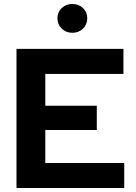

<svg xmlns="http://www.w3.org/2000/svg" viewBox="-20 -946 685 966"><path d="M63 0V-700H601V-574H208V-414H467V-292H208V-126H605V0ZM344 -781Q312 -781 290.5 -802Q269 -823 269 -854Q269 -885 290.5 -905.5Q312 -926 344 -926Q376 -926 397.5 -905.5Q419 -885 419 -854Q419 -823 397.5 -802Q376 -781 344 -781Z"/></svg>

Font: Red Hat Display
Style: Bold
Weight: 700
Designer: Pentagram, MCKL
Foundry: Pentagram, MCKL
Version: Version 1.023; ttfautohint (v1.8.3)